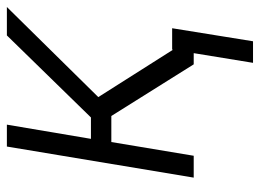

<svg xmlns="http://www.w3.org/2000/svg" viewBox="-119 -467 759 561"><g transform="rotate(-90 260.5 -186.5)"><path d="M22 0 112.8 -545.9H176.8L135.3 -300.3H197.8L437.5 -545.9H520.5L257.3 -278.8L434.1 0H353L202.1 -240.7H126L85.9 0ZM458.5 -63 420.4 173.3H357.4L396 -63Z"/></g></svg>

Font: Inter Tight Light
Style: Italic
Weight: 300
Italic angle: -9.39999°
Designer: Rasmus Andersson
Foundry: rsms
Version: Version 3.004